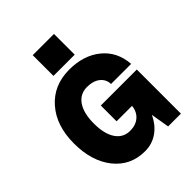

<svg xmlns="http://www.w3.org/2000/svg" viewBox="-244 -1010 1151 1151"><g transform="rotate(-45 332.0 -434.0)"><path d="M236.8 -876H417V-700.2H236.8ZM37.1 -327.1Q37.1 -477.5 117.4 -568.8Q197.8 -660.2 330.1 -660.2Q451.7 -660.2 530.3 -596.4Q608.9 -532.7 617.2 -421.9H446.8Q445.3 -462.9 414.3 -487.1Q383.3 -511.2 332 -511.2Q272.5 -511.2 239.3 -462.9Q206.1 -414.6 206.1 -327.1Q206.1 -238.8 238.8 -190.4Q271.5 -142.1 330.1 -142.1Q377.9 -142.1 408.2 -168.5Q438.5 -194.8 442.9 -240.2H312V-374H617.2V0H508.8L488.8 -118.2Q461.9 -59.1 414.3 -25.6Q366.7 7.8 306.2 7.8Q184.6 7.8 110.8 -84.2Q37.1 -176.3 37.1 -327.1Z"/></g></svg>

Font: Overused Grotesk ExtraBold
Style: Regular
Weight: 800
Version: Version 0.002